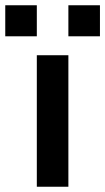

<svg xmlns="http://www.w3.org/2000/svg" viewBox="-98 -710 400 730"><path d="M42 -500H162V0H42ZM162 -690H282V-572H162ZM-78 -690H42V-572H-78Z"/></svg>

Font: Tschichold
Style: Bold
Weight: 700
Designer: Peter Wiegel
Foundry: Peter Wiegel
Version: Version 1.000; ttfautohint (v1.3)